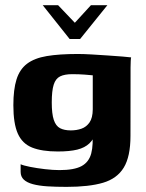

<svg xmlns="http://www.w3.org/2000/svg" viewBox="-20 -613 572 753"><path d="M147.6 -592.6H207.9L273.5 -523.7L336.6 -592.6H401.1L294.2 -460H253.1ZM241.2 119.9Q198.9 119.9 165.6 117.8Q132.3 115.6 109 109.3Q85.8 103.1 73.3 91.4Q60.9 79.7 60.9 60.8Q60.9 55.4 60.9 45.3Q60.9 35.3 60.9 31.2Q71.4 36.1 97.9 41.4Q124.4 46.7 156.3 50.4Q188.2 54.1 213.1 54.1Q270.7 54.1 299.7 38.5Q328.7 22.9 337.8 -11.3Q346.8 -45.6 341.7 -100.1L359.2 -98.3Q348.5 -67.8 330.6 -50.7Q312.7 -33.6 282.9 -26.2Q253.1 -18.9 206.6 -18.9Q144.4 -18.9 105.9 -34.3Q67.4 -49.7 49.9 -89Q32.4 -128.3 32.4 -200.2Q32.4 -262.1 44.8 -301.6Q57.2 -341.1 86 -363Q114.9 -384.9 163.4 -393.1Q212 -401.3 285.1 -401.3Q306.8 -401.3 338.9 -399.5Q370.9 -397.6 403.4 -395.4Q435.8 -393.2 460.9 -391.2Q486 -389.2 494.3 -387.9Q493.3 -385.3 492.7 -374.1Q492 -362.9 492 -348.4Q492 -333.8 492 -318.5L491.7 -79.8Q491.7 1.1 465.4 44.3Q439.1 87.4 384.2 103.7Q329.4 119.9 241.2 119.9ZM257.7 -101.6Q280.3 -101.6 299.5 -108.3Q318.7 -115.1 331.1 -132.8Q343.5 -150.6 343.8 -184.2V-317.6Q336.2 -318.6 313 -320.3Q289.8 -322.1 263.5 -322.1Q233.1 -322.1 215.7 -313.4Q198.2 -304.8 190.6 -280.9Q183 -257 183 -211.1Q183 -166.6 191 -142.7Q199 -118.9 215.6 -110.2Q232.2 -101.6 257.7 -101.6Z"/></svg>

Font: Genos Thin
Style: Regular
Weight: 100
Designer: Robert E. Leuschke
Foundry: Robert E. Leuschke
Version: Version 1.010